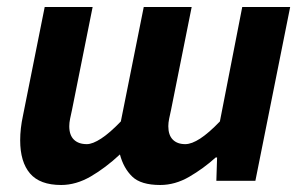

<svg xmlns="http://www.w3.org/2000/svg" viewBox="-20 -516 864 548"><path d="M154.6 12Q93.8 12 65.7 -20.9Q37.6 -53.8 37.6 -115.5Q37.6 -132.7 39.6 -150.2Q41.6 -167.6 45.6 -186.1L107.6 -496.1H244.4L185.7 -203.3Q182.5 -188.7 180.1 -177.3Q177.7 -165.8 177.7 -155.8Q177.7 -130.4 190.9 -117.5Q204 -104.6 227.8 -104.6Q244.4 -104.6 269 -120.7Q293.5 -136.7 324.9 -169.4L390.3 -496.1H527.1L468.4 -203.3Q465.2 -188.7 462.8 -177.3Q460.4 -165.8 460.4 -155.8Q460.4 -130.4 473.2 -117.5Q485.9 -104.6 508.8 -104.6Q527.1 -104.6 551.7 -120.7Q576.2 -136.7 607.6 -169.4L671.4 -496.1H808.2L708.9 0H597.5L599.6 -66.5H595.6Q560.6 -34.9 520.1 -11.4Q479.7 12 437.3 12Q382.2 12 357.4 -12Q332.6 -36 322.3 -75.2Q281.2 -36.9 239.1 -12.4Q197 12 154.6 12Z"/></svg>

Font: Source Sans 3 VF
Style: Italic
Weight: 200
Italic angle: -11°
Designer: Paul D. Hunt
Foundry: Adobe Systems Incorporated
Version: Version 3.042;hotconv 1.0.118;makeotfexe 2.5.65603